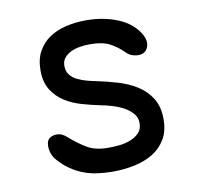

<svg xmlns="http://www.w3.org/2000/svg" viewBox="-68 -631 736 712"><g transform="rotate(-10 300.0 -275.0)"><path d="M301 10Q271 10 243 6Q215 2 190.5 -7.5Q166 -17 143.5 -32.5Q121 -48 101 -71Q91 -82 86 -96Q81 -110 81 -124Q81 -146 93 -154Q105 -162 119 -162Q130 -162 139 -158Q148 -154 159 -144Q191 -116 221.5 -98Q252 -80 300 -80Q317 -80 339.5 -82Q362 -84 382 -91.5Q402 -99 416 -113Q430 -127 430 -150Q430 -172 416 -187.5Q402 -203 382 -213.5Q362 -224 339.5 -230.5Q317 -237 300 -240Q266 -247 231 -257Q196 -267 167.5 -285Q139 -303 120.5 -332Q102 -361 102 -406Q102 -448 118 -477Q134 -506 161 -524.5Q188 -543 224 -551.5Q260 -560 300 -560Q365 -560 418 -538.5Q471 -517 497 -475Q504 -464 506.5 -455Q509 -446 509 -439Q509 -423 499 -411Q489 -399 469 -399Q460 -399 448 -402.5Q436 -406 425 -417Q401 -441 373.5 -455.5Q346 -470 300 -470Q278 -470 258.5 -466.5Q239 -463 224 -455Q209 -447 200.5 -435.5Q192 -424 192 -407Q192 -387 202.5 -373.5Q213 -360 229.5 -352Q246 -344 265 -339Q284 -334 300 -331Q338 -323 377 -311.5Q416 -300 448 -280Q480 -260 500 -228.5Q520 -197 520 -149Q520 -105 502 -74.5Q484 -44 454 -25.5Q424 -7 384.5 1.5Q345 10 301 10Z"/></g></svg>

Font: Maple Mono NL
Style: Regular
Weight: 400
Monospace: yes
Designer: subframe7536
Version: Version 7.000